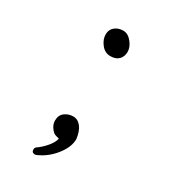

<svg xmlns="http://www.w3.org/2000/svg" viewBox="-147 -549 644 725"><g transform="rotate(30 175.0 -186.0)"><path d="M120 100Q106 100 106 86Q106 78 112 74Q131 61 148 41Q165 21 169 3Q167 2 158 0Q149 -2 144 -6Q122 -26 122 -49.5Q122 -73 138 -85Q154 -97 174.5 -97Q195 -97 209 -79Q223 -61 227 -28Q227 6 198 43Q169 80 128 98Q124 100 120 100ZM176 -472Q197 -472 213.5 -451.5Q230 -431 230 -410.5Q230 -390 217.5 -377Q205 -364 181 -364Q157 -364 141 -384.5Q125 -405 125 -426.5Q125 -448 140 -460Q155 -472 176 -472Z"/></g></svg>

Font: LXGW WenKai
Style: Regular
Weight: 400
Designer: LXGW / Fontworks Inc.
Foundry: LXGW / Fontworks Inc.
Version: Version 1.520; June 14, 2025